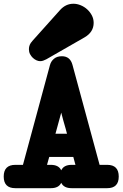

<svg xmlns="http://www.w3.org/2000/svg" viewBox="-21 -943 644 1009"><path d="M355.5 45.9Q314 45.9 300.8 17.6Q287.6 45.9 246.1 45.9H59.6Q-1.5 45.9 -1.5 -15.1Q-1.5 -76.7 59.6 -76.7H99.6Q135.3 -208.5 170.7 -339.1Q206.1 -469.7 241.7 -601.6V-601.1Q246.6 -620.6 262.5 -634Q278.3 -647.5 304.2 -647.5Q347.7 -647.5 359.9 -602.1L502.4 -76.7H542.5Q603 -76.7 603 -15.1Q603 45.9 542.5 45.9ZM294.9 -890.6Q324.7 -923.3 364.7 -923.3Q383.8 -923.3 402.8 -915.5Q421.9 -907.7 437 -894Q452.1 -880.4 461.7 -862.1Q471.2 -843.8 471.2 -822.8Q471.2 -774.4 423.3 -746.6L222.2 -631.3Q213.4 -627 206.1 -624.3Q198.7 -621.6 189.5 -621.6Q180.7 -621.6 170.4 -626.2Q160.2 -630.9 151.4 -639.2Q142.6 -647.5 136.7 -658.9Q130.9 -670.4 130.9 -684.6Q130.9 -709 148.9 -727.1L147.5 -726.1ZM375.5 -76.7Q373 -85.4 370.4 -95.5Q367.7 -105.5 364.3 -118.2H237.8Q235.4 -109.9 232.9 -101.3Q230.5 -92.8 226.1 -76.7H246.1Q287.6 -76.7 300.8 -47.9Q314 -76.7 355.5 -76.7ZM331.1 -240.2Q326.7 -257.3 324 -266.8Q321.3 -276.4 318.4 -286.4Q315.4 -296.4 311.5 -310.5Q307.6 -324.7 300.8 -351.1Q293.9 -325.2 286.6 -299.1Q279.3 -272.9 270.5 -240.2Z"/></svg>

Font: Erica Type
Style: Bold
Weight: 700
Designer: Peter Wiegel
Foundry: Peter Wiegel
Version: Version 1.000 2010 initial release